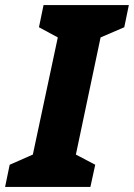

<svg xmlns="http://www.w3.org/2000/svg" viewBox="-57 -734 526 754"><path d="M-19 -87 72 -127 170 -587 96 -627 114 -714H449L431 -627L338 -587L241 -127L317 -87L298 0H-37Z"/></svg>

Font: Noto Sans UI CondBlack
Style: Italic
Weight: 900
Width: 3
Italic angle: -12°
Designer: Monotype Design Team
Foundry: Monotype Imaging Inc.
Version: Version 1.001